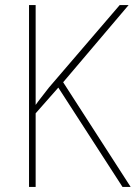

<svg xmlns="http://www.w3.org/2000/svg" viewBox="-20 -785 533 754"><path d="M493 -51H461L209 -441L120 -340V-51H94V-765H120V-373Q129 -386 142.5 -403Q156 -420 172 -441L450 -765H485L228 -462Z"/></svg>

Font: Noto Sans Tamil UI SemiCondensed Thin
Style: Regular
Weight: 100
Width: 4
Designer: Jelle Bosma - Monotype Design Team
Foundry: Monotype Imaging Inc.
Version: Version 2.004; ttfautohint (v1.8.4.7-5d5b)